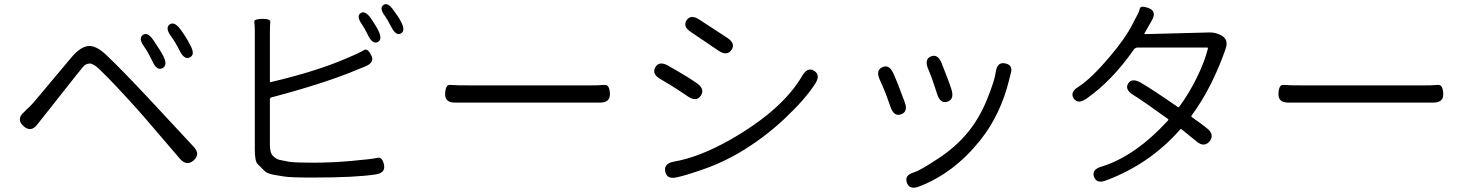

<svg xmlns="http://www.w3.org/2000/svg" viewBox="-20 -831 7020 917"><path d="M905 -65Q872 -36 840 -72L665 -276Q649 -294 633 -312Q523 -435 454 -501Q425 -529 406.5 -527.5Q388 -526 376 -511Q361 -493 346 -474L157 -235Q127 -197 92 -229Q57 -261 93 -294L108 -309Q125 -324 140 -341L323 -559Q364 -607 401 -611Q438 -615 487 -569Q564 -496 692 -359L905 -130Q938 -95 905 -65ZM755 -505Q729 -493 709 -536Q686 -584 668 -609Q640 -648 662 -664Q685 -680 712 -640Q749 -586 761 -561Q782 -518 755 -505ZM887 -557Q861 -544 839 -587Q817 -631 796 -659Q768 -698 790 -714Q812 -730 841 -692Q867 -658 890 -613Q913 -570 887 -557Z M1472 17Q1367 17 1337 12Q1313 8 1289 4Q1254 -3 1244 -14Q1227 -31 1210 -48Q1197 -61 1197 -119V-671Q1197 -714 1194.5 -727Q1192 -740 1233 -741Q1273 -741 1271 -725.5Q1269 -710 1269 -671V-443Q1269 -438 1274 -439Q1494 -491 1634 -552Q1656 -561 1678 -571Q1702 -582 1719 -592Q1736 -602 1753 -567Q1771 -533 1725 -514L1681 -496Q1527 -432 1277 -366Q1269 -364 1269 -356V-138Q1269 -100 1285 -85Q1301 -70 1317 -67Q1340 -62 1363 -58Q1391 -54 1475 -54Q1563 -54 1654 -62Q1758 -71 1782 -77Q1806 -83 1814 -44Q1822 -5 1774 2Q1679 17 1472 17ZM1784 -630Q1759 -619 1738 -662Q1720 -699 1709 -714Q1681 -754 1702 -768Q1723 -783 1751 -744Q1777 -706 1787 -685Q1808 -642 1784 -630ZM1894 -671Q1871 -659 1849 -702Q1827 -744 1819 -754Q1790 -792 1811 -807Q1831 -822 1859 -783Q1885 -748 1896 -726Q1918 -683 1894 -671Z M2153 -341Q2104 -341 2106 -384Q2108 -428 2130 -425.5Q2152 -423 2239 -423H2789Q2843 -423 2867 -425.5Q2891 -428 2893 -384Q2895 -341 2846 -341Z M3212 16Q3165 27 3157 -12Q3150 -50 3198 -59Q3321 -80 3470 -165Q3718 -307 3812 -470Q3837 -512 3868 -493Q3900 -473 3874 -432Q3826 -357 3726.5 -263.5Q3627 -170 3508 -100Q3437 -59 3363 -31Q3340 -23 3317 -15Q3254 7 3212 16ZM3327 -374Q3306 -343 3266 -370L3221 -400Q3202 -413 3182 -425L3133 -454Q3092 -478 3110 -510Q3128 -541 3170 -518Q3267 -463 3309 -433Q3348 -405 3327 -374ZM3474 -593Q3453 -562 3413 -588L3280 -678Q3240 -704 3259 -734Q3279 -764 3319 -738L3454 -650Q3494 -623 3474 -593Z M4369 60Q4323 77 4311 41Q4299 5 4346 -8Q4371 -15 4455 -70Q4544 -127 4604 -201Q4658 -267 4694.5 -357Q4731 -447 4736 -488Q4743 -537 4782 -528Q4820 -520 4807 -479Q4806 -474 4800 -451Q4760 -286 4664 -164Q4537 -4 4369 60ZM4284 -285Q4250 -273 4234 -318L4215 -371Q4207 -393 4198 -414L4181 -452Q4162 -496 4194 -510Q4226 -525 4246 -482Q4264 -444 4301 -343Q4318 -298 4284 -285ZM4504 -345Q4471 -335 4456 -381L4443 -421Q4436 -443 4428 -465L4412 -504Q4394 -549 4427 -562Q4459 -574 4477 -530Q4516 -432 4525 -401Q4538 -356 4504 -345Z M5262 31Q5217 48 5205 13Q5193 -21 5240 -35Q5401 -84 5559 -256Q5562 -260 5558 -263Q5446 -344 5392 -378Q5351 -403 5368 -432Q5385 -460 5427 -437Q5484 -404 5605 -320Q5609 -317 5612 -321Q5658 -383 5697 -462Q5734 -538 5749 -599Q5750 -604 5745 -604H5414Q5402 -604 5395 -594Q5291 -445 5168 -359Q5128 -332 5108 -361Q5089 -391 5130 -416Q5193 -456 5285 -566Q5355 -649 5388 -714Q5399 -736 5411 -758Q5420 -773 5424 -790Q5428 -807 5467 -792Q5506 -776 5481 -733L5446 -672Q5444 -668 5449 -668L5755 -676Q5788 -677 5816 -660Q5848 -641 5834 -599Q5806 -517 5766 -436Q5723 -349 5671 -279Q5668 -275 5672 -272Q5731 -230 5745 -218Q5782 -188 5757 -156Q5731 -125 5694 -156L5624 -213Q5620 -216 5616 -212Q5471 -47 5262 31Z M6133 -341Q6084 -341 6086 -384Q6088 -428 6110 -425.5Q6132 -423 6219 -423H6769Q6823 -423 6847 -425.5Q6871 -428 6873 -384Q6875 -341 6826 -341Z"/></svg>

Font: Resource Han Rounded KR Normal
Style: Regular
Weight: 350
Designer: Cyano Hao (round all glyphs); Ryoko NISHIZUKA 西塚涼子 (kana, bopomofo & ideographs); Paul D. Hunt (Latin, Greek & Cyrillic)
Foundry: Cyano Hao
Version: 0.990